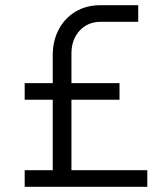

<svg xmlns="http://www.w3.org/2000/svg" viewBox="-20 -719 637 739"><path d="M75 0V-64H183V-335H75V-399H183V-506Q183 -562 206 -605.5Q229 -649 270.5 -674Q312 -699 367 -699H512V-635H367Q318 -635 286.5 -601Q255 -567 255 -513V-399H440V-335H255V-64H547V0Z"/></svg>

Font: MuseoModerno Light
Style: Regular
Weight: 300
Designer: Pablo Cosgaya, Héctor Gatti, Marcela Romero, and the Authors of The MuseoModerno Project.
Foundry: Omnibus-Type Team
Version: Version 1.001